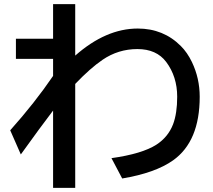

<svg xmlns="http://www.w3.org/2000/svg" viewBox="-20 -853 1040 936"><path d="M238.8 -833H346.7V-582Q496.6 -713.9 651.4 -713.9Q776.9 -713.9 861.8 -628.4Q893.1 -597.2 915.5 -550.8Q953.6 -471.2 953.6 -381.3Q953.6 -163.6 823.7 -71.3Q736.8 -9.8 575.7 17.1L523.4 -82Q672.9 -103 742.7 -147.9Q799.8 -185.1 823.7 -247.1Q843.8 -300.8 843.8 -381.3Q843.8 -479.5 790 -551.3Q742.7 -613.8 649.9 -613.8Q556.6 -613.8 480 -561.5Q420.4 -521 346.7 -443.8V63H238.8V-314Q177.2 -233.4 81.5 -100.1L29.8 -217.8Q149.4 -351.6 238.8 -482.9V-565.9H57.6V-664.1H238.8Z"/></svg>

Font: BIZ UDGothic
Style: Bold
Weight: 700
Monospace: yes
Designer: TypeBank Co., Ltd.
Foundry: Morisawa Inc.
Version: Version 1.05